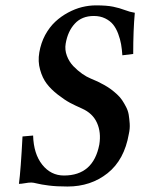

<svg xmlns="http://www.w3.org/2000/svg" viewBox="-20 -678 544 708"><path d="M477.1 -630.9Q471.2 -566.9 471.2 -479L431.2 -474.1Q429.7 -496.6 426.5 -514.9Q423.3 -533.2 415.8 -553.5Q408.2 -573.7 397.2 -587.4Q386.2 -601.1 367.9 -610.1Q349.6 -619.1 326.2 -619.1Q281.7 -619.1 255.9 -590.8Q230 -563 222.2 -517.1Q218.3 -494.6 226.6 -472.4Q234.9 -450.2 250.7 -433.8Q266.6 -417.5 283 -406Q299.3 -394.5 314.9 -388.2Q328.6 -382.8 340.3 -377.2Q352.1 -371.6 365.5 -364Q378.9 -356.4 389.4 -348.6Q399.9 -340.8 411.4 -330.3Q422.9 -319.8 430.2 -308.8Q437.5 -297.9 444.8 -283.9Q452.1 -270 454.6 -255.1Q457 -240.2 458.3 -221.9Q459.5 -203.6 455.1 -184.1Q438.5 -88.4 376.7 -39.3Q314.9 9.8 229 9.8Q188 9.8 159.7 6.1Q131.3 2.4 117.2 -1.2Q103 -4.9 95.2 -4.9Q85.4 -4.9 71.8 -2.4Q58.1 0 49.8 0Q56.6 -50.8 63 -174.8L102.1 -178.2Q104 -110.8 135.7 -70.8Q167.5 -30.8 215.8 -30.8Q324.2 -30.8 346.2 -145Q353.5 -189.9 337.6 -225.1Q321.8 -260.3 282.2 -277.8Q256.8 -289.1 238.3 -298.8Q218.3 -309.6 193.4 -328.9Q168.5 -348.1 152.3 -369.4Q136.2 -390.6 127.9 -420.9Q119.1 -451.2 125 -484.9Q130.9 -519.5 146.5 -548.8Q162.6 -578.1 183.8 -597.9Q205.1 -617.7 231 -631.6Q256.8 -645.5 282.7 -651.9Q308.6 -658.2 334 -658.2Q373.5 -658.2 397.2 -653.3Q420.9 -648.4 439.9 -641.1Q459 -633.8 477.1 -630.9Z"/></svg>

Font: Linux Libertine G
Style: Bold Italic
Weight: 700
Italic angle: -11.5°
Designer: Philipp H. Poll
Foundry: Philipp H. Poll
Version: Version 4.1.0